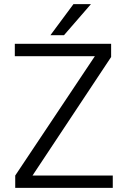

<svg xmlns="http://www.w3.org/2000/svg" viewBox="-20 -913 620 933"><path d="M528 -60V0H54V-60L441 -640H52V-700H520V-636L138 -60ZM337 -893H422L291 -742H225Z"/></svg>

Font: Krub
Style: Regular
Weight: 400
Designer: Ekaluck Peanpanawate
Foundry: Cadson Demak Co.,Ltd.
Version: Version 1.000; ttfautohint (v1.6)